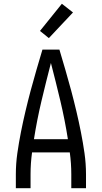

<svg xmlns="http://www.w3.org/2000/svg" viewBox="-20 -998 540 1018"><path d="M64 0V-74Q64 -130 72 -186Q80 -242 91 -297.5Q102 -353 115 -408Q128 -463 142.5 -517.5Q157 -572 173 -626.5Q189 -681 205 -735H295Q311 -681 327 -626.5Q343 -572 357.5 -517.5Q372 -463 385 -408Q398 -353 409 -297.5Q420 -242 428 -186Q436 -130 436 -74V0H358V-74Q358 -103 356 -132Q354 -161 350 -190H150Q146 -161 144 -132Q142 -103 142 -74V0ZM160 -260H340Q324 -362 300 -463Q276 -564 250 -664Q224 -564 200 -463Q176 -362 160 -260ZM239 -796 192 -834 308 -978 367 -932Z"/></svg>

Font: Iosevka Term Curly
Style: Regular
Weight: 400
Designer: Belleve Invis
Foundry: Belleve Invis
Version: Version 32.3.0